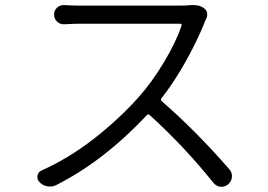

<svg xmlns="http://www.w3.org/2000/svg" viewBox="-20 -717 1040 744"><path d="M720.7 -697.3Q726.6 -697.3 731.4 -697.3Q754.9 -697.3 771.5 -684.6Q781.2 -677.7 782.7 -665.5Q784.2 -653.3 778.3 -642.6Q773.4 -633.8 771.5 -627Q744.1 -558.6 699.7 -479Q655.3 -399.4 605.5 -335.9Q600.6 -330.1 606.4 -325.2Q739.3 -210 868.2 -61.5Q878.9 -49.8 878.9 -35.2Q878.9 -15.6 864.3 -2.9Q852.5 6.8 838.9 6.8Q836.9 6.8 835 6.8Q818.4 4.9 807.6 -7.8Q693.4 -150.4 559.6 -271.5Q553.7 -276.4 548.8 -270.5Q381.8 -92.8 198.2 0Q186.5 5.9 173.8 5.9Q168.9 5.9 163.1 4.9Q145.5 2 132.8 -11.7Q125 -19.5 125 -30.3Q125 -33.2 125 -36.1Q127.9 -50.8 141.6 -56.6Q246.1 -103.5 342.3 -178.2Q438.5 -252.9 516.6 -339.8Q568.4 -397.5 615.7 -476.6Q663.1 -555.7 683.6 -618.2Q684.6 -620.1 683.1 -622.6Q681.6 -625 678.7 -625H287.1Q264.6 -625 229.5 -623Q212.9 -622.1 201.2 -633.3Q189.5 -644.5 189.5 -660.6Q189.5 -676.8 201.2 -687.5Q211.9 -697.3 226.6 -697.3Q227.5 -697.3 229.5 -697.3Q264.6 -695.3 287.1 -695.3H678.7Q701.2 -695.3 720.7 -697.3Z"/></svg>

Font: Gen Jyuu Gothic Normal
Style: Regular
Weight: 300
Designer: [Source Han Sans]
Ryoko NISHIZUKA  (kana & ideographs); Paul D. Hunt (Latin, Greek & Cyrillic); Wenlong ZHANG  (bopomofo
Version: Version 1.002.20150607